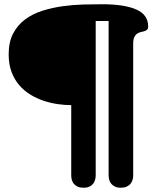

<svg xmlns="http://www.w3.org/2000/svg" viewBox="-20 -858 764 908"><path d="M432.6 -28.8Q432.6 -18.1 429.7 -7.6Q426.8 2.9 420.2 11.2Q413.6 19.5 402.6 24.7Q391.6 29.8 375 29.8Q358.9 29.8 347.9 24.9Q336.9 20 329.8 12Q322.8 3.9 319.8 -6.6Q316.9 -17.1 316.9 -28.8V-360.8Q286.1 -360.8 252.4 -365.7Q218.8 -370.6 185.8 -381.6Q152.8 -392.6 123 -410.9Q93.3 -429.2 70.6 -455.8Q47.9 -482.4 34.4 -518.3Q21 -554.2 21 -601.1Q21 -659.7 42.5 -700.2Q64 -740.7 99.6 -766.8Q135.3 -793 181.4 -807.4Q227.5 -821.8 276.6 -828.6Q325.7 -835.4 374 -836.7Q422.4 -837.9 462.9 -837.9Q567.9 -837.9 624.3 -813.2Q680.7 -788.6 680.7 -732.9Q680.7 -722.2 675.5 -717.5Q670.4 -712.9 662.4 -710.4Q654.3 -708 645.3 -706.1Q636.2 -704.1 628.2 -698.5Q620.1 -692.9 615 -682.1Q609.9 -671.4 609.9 -651.9V-26.9Q609.9 -16.1 606.4 -5.9Q603 4.4 596.2 12.2Q589.4 20 578.1 24.9Q566.9 29.8 551.8 29.8Q535.2 29.8 524.2 24.7Q513.2 19.5 506.3 11.2Q499.5 2.9 496.6 -7.6Q493.7 -18.1 493.7 -28.8V-758.8H432.6Z"/></svg>

Font: Corben
Style: Bold
Weight: 700
Designer: vernon adams
Foundry: vernon adams
Version: Version 1.101; ttfautohint (v1.6)